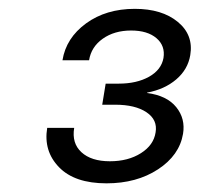

<svg xmlns="http://www.w3.org/2000/svg" viewBox="-20 -844 458 441"><path d="M224.6 -422.9Q151.4 -422.9 115.5 -460Q79.6 -497.1 88.4 -550.3H150.4Q144.5 -515.1 167 -494.4Q189.5 -473.6 232.4 -473.6Q274.4 -473.6 303.7 -492.2Q333 -510.7 337.4 -540Q342.3 -568.8 316.4 -586.2Q290.5 -603.5 244.6 -603.5H214.8L222.7 -651.9H252.9Q293.9 -651.9 322.3 -667.7Q350.6 -683.6 355.5 -710.9Q359.9 -738.8 339.4 -756.3Q318.8 -773.9 281.2 -773.9Q242.7 -773.9 216.1 -755.1Q189.5 -736.3 184.6 -705.6H123.5Q131.8 -756.8 177.7 -790.3Q223.6 -823.7 289.6 -823.7Q352.1 -823.7 388.4 -793.7Q424.8 -763.7 417 -717.3Q411.6 -684.6 384.8 -661.6Q357.9 -638.7 317.9 -631.3V-630.4Q363.3 -624.5 384.8 -597.9Q406.2 -571.3 400.4 -536.6Q392.1 -487.3 343 -455.1Q293.9 -422.9 224.6 -422.9Z"/></svg>

Font: Inter Display Light
Style: Italic
Weight: 300
Italic angle: -9.39999°
Designer: Rasmus Andersson
Foundry: rsms
Version: Version 4.000;git-a52131595